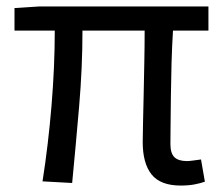

<svg xmlns="http://www.w3.org/2000/svg" viewBox="-20 -563 694 596"><path d="M541 13Q478 13 450.5 -21.5Q423 -56 423 -122Q423 -143 424 -183Q425 -223 426 -271.5Q427 -320 428 -371.5Q429 -423 429 -468H236Q236 -353 225.5 -231Q215 -109 204 5L112 0Q130 -115 140 -236Q150 -357 150 -468H25V-538L103 -543H627V-468H517Q514 -421 512.5 -368Q511 -315 510.5 -265.5Q510 -216 509.5 -176Q509 -136 509 -116Q509 -87 521.5 -75Q534 -63 560 -63Q568 -63 578 -64.5Q588 -66 604 -68L616 1Q602 6 583.5 9.5Q565 13 541 13Z"/></svg>

Font: SpoqaHanSans-Regular
Style: Regular
Weight: 400
Designer: [Spoqa Han Sans] Dong-huui Kim \uAE40 \uB3D9 \uD718  Younghwa Kang \uAC15 \uC601 \uD654  [Noto Sans] Ryoko NISHIZUKA \u8
Foundry: Spoqa (http://www.spoqa-han-sans.com)
Version: Version 2.000